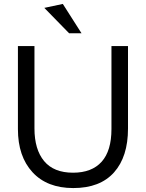

<svg xmlns="http://www.w3.org/2000/svg" viewBox="-20 -940 742 975"><path d="M352 15Q488 15 559 -64.5Q630 -144 630 -287V-706H546V-285Q546 -174 496 -118.5Q446 -63 351 -63Q253 -63 204 -122Q155 -181 155 -288V-706H71V-284Q71 -146 145 -65.5Q219 15 352 15ZM331 -771H394L299 -920L205 -900Z"/></svg>

Font: Geom Light
Style: Regular
Weight: 300
Version: Version 1.102